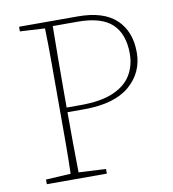

<svg xmlns="http://www.w3.org/2000/svg" viewBox="-78 -745 733 813"><g transform="rotate(-10 289.0 -338.5)"><path d="M305 -655H199Q198 -584 197.5 -512Q197 -440 197 -367V-305H256Q344 -305 397.5 -328Q451 -351 475.5 -391.5Q500 -432 500 -484Q500 -568 454 -611.5Q408 -655 305 -655ZM58 -657V-677H310Q421 -677 475.5 -625.5Q530 -574 530 -484Q530 -397 464.5 -341Q399 -285 268 -285H197Q197 -221 197.5 -156Q198 -91 199 -26L316 -20V0H58V-20L165 -26Q167 -97 167 -168Q167 -239 167 -310V-367Q167 -438 167 -509.5Q167 -581 165 -651Z"/></g></svg>

Font: Source Serif Pro ExtraLight
Style: Regular
Weight: 200
Designer: Frank Grießhammer
Foundry: Adobe Systems Incorporated
Version: Version 3.001;hotconv 1.0.111;makeotfexe 2.5.65597